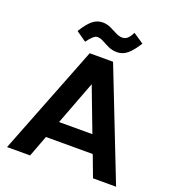

<svg xmlns="http://www.w3.org/2000/svg" viewBox="-159 -1034 1054 1158"><g transform="rotate(20 368.0 -455.0)"><path d="M18.1 0 293 -702.1H442.9L717.8 0H569.8L518.1 -137.2H217.8L166 0ZM261.2 -249H475.1L368.2 -530.8ZM243.2 -757.8 178.2 -803.2Q211.9 -857.9 240.7 -880.9Q269.5 -903.8 304.2 -903.8Q331.5 -903.8 356 -892.3Q380.4 -880.9 402.1 -869.4Q423.8 -857.9 444.8 -857.9Q462.9 -857.9 476.8 -869.9Q490.7 -881.8 504.9 -910.2L571.8 -865.2Q537.6 -810.5 508.5 -787.4Q479.5 -764.2 444.8 -764.2Q414.6 -764.2 389.6 -775.6Q364.7 -787.1 344.2 -798.6Q323.7 -810.1 304.2 -810.1Q279.8 -810.1 243.2 -757.8Z"/></g></svg>

Font: LT Superior
Style: Bold
Weight: 400
Designer: Daniel Lyons
Foundry: LyonsType
Version: Version 1.000